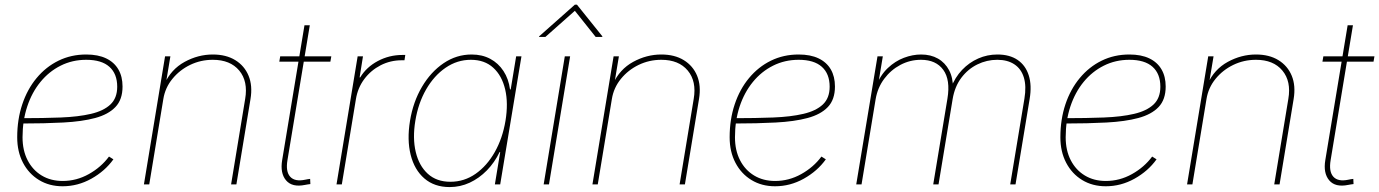

<svg xmlns="http://www.w3.org/2000/svg" viewBox="-20 -779 5826 811"><path d="M244.6 7.8Q188 7.8 144.8 -18.6Q101.6 -44.9 77.1 -91.6Q52.7 -138.2 52.7 -199.2Q52.7 -274.4 74 -338.1Q95.2 -401.9 134.5 -449.2Q173.8 -496.6 227.1 -522.7Q280.3 -548.8 344.2 -548.8Q394 -548.8 428.2 -532.5Q462.4 -516.1 480 -485.8Q497.6 -455.6 497.6 -413.6Q497.6 -358.4 467.5 -326.9Q437.5 -295.4 381.8 -280.5Q326.2 -265.6 247.3 -261.5Q168.5 -257.3 71.8 -257.3V-279.8Q162.6 -279.8 236.8 -282.7Q311 -285.6 364.3 -298.1Q417.5 -310.5 446.3 -337.6Q475.1 -364.7 475.1 -412.6Q475.1 -467.3 442.1 -496.8Q409.2 -526.4 344.2 -526.4Q285.6 -526.4 236.3 -501.7Q187 -477.1 150.9 -432.9Q114.7 -388.7 95 -329.1Q75.2 -269.5 75.2 -199.2Q75.2 -143.6 96.7 -102.1Q118.2 -60.5 156.2 -37.6Q194.3 -14.6 244.6 -14.6Q303.2 -14.6 355.2 -43.7Q407.2 -72.8 440.4 -117.7L459 -106Q423.3 -56.2 366 -24.2Q308.6 7.8 244.6 7.8Z M669.9 -360.8 610.4 0H587.9L677.2 -541H699.7L680.2 -423.8H674.3Q702.6 -486.3 759.8 -517.6Q816.9 -548.8 878.9 -548.8Q935.1 -548.8 973.9 -524.9Q1012.7 -501 1030 -459Q1047.4 -417 1038.1 -360.8L978.5 0H956.1L1015.6 -361.3Q1028.3 -435.5 990.5 -481Q952.6 -526.4 878.9 -526.4Q827.6 -526.4 783.2 -504.9Q738.8 -483.4 708.3 -446Q677.7 -408.7 669.9 -360.8Z M1379.4 -541 1375.5 -518.6H1159.7L1163.6 -541ZM1266.1 -672.4H1288.6L1194.3 -103Q1186 -54.2 1205.8 -32.5Q1225.6 -10.7 1269.5 -20Q1274.4 -21 1279.8 -22Q1285.2 -22.9 1290 -23.4L1291 -1.5Q1285.2 -1 1279.8 0Q1274.4 1 1268.6 2Q1213.9 13.2 1188.2 -17.3Q1162.6 -47.9 1171.9 -103Z M1401.4 0 1490.7 -541H1513.2L1499 -452.1H1501.5Q1527.8 -495.6 1575.9 -521.2Q1624 -546.9 1680.2 -546.9Q1684.6 -546.9 1686 -546.9Q1687.5 -546.9 1691.9 -546.9L1688.5 -524.4Q1686 -524.4 1683.6 -524.4Q1681.2 -524.4 1676.8 -524.4Q1628.9 -524.4 1587.6 -503.2Q1546.4 -481.9 1518.8 -445.1Q1491.2 -408.2 1483.4 -360.4L1423.8 0Z M1879.4 11.2Q1814.9 11.2 1772.7 -25.1Q1730.5 -61.5 1714.6 -125Q1698.7 -188.5 1711.9 -269Q1725.1 -349.1 1762.5 -412.4Q1799.8 -475.6 1854 -512.2Q1908.2 -548.8 1972.2 -548.8Q2016.6 -548.8 2050.8 -530.5Q2085 -512.2 2106.7 -479Q2128.4 -445.8 2134.3 -401.4H2137.2L2160.2 -541H2182.6L2092.8 0H2070.3L2092.8 -136.7H2090.3Q2069.3 -92.8 2036.6 -59.3Q2003.9 -25.9 1963.9 -7.3Q1923.8 11.2 1879.4 11.2ZM1882.3 -11.2Q1940.9 -11.2 1989 -44.9Q2037.1 -78.6 2070.1 -137Q2103 -195.3 2115.2 -269Q2127.4 -343.3 2113.8 -401.4Q2100.1 -459.5 2063.5 -492.9Q2026.9 -526.4 1968.8 -526.4Q1911.1 -526.4 1862.3 -492.9Q1813.5 -459.5 1780 -401.4Q1746.6 -343.3 1734.4 -269Q1722.2 -195.3 1736.1 -137Q1750 -78.6 1787.1 -44.9Q1824.2 -11.2 1882.3 -11.2Z M2276.4 0 2365.7 -541H2388.2L2298.8 0ZM2283.7 -623H2256.8L2257.3 -625.5L2408.2 -759.3H2417L2524.4 -625.5L2523.9 -623H2496.1L2408.2 -733.4Z M2564.5 -360.8 2504.9 0H2482.4L2571.8 -541H2594.2L2574.7 -423.8H2568.8Q2597.2 -486.3 2654.3 -517.6Q2711.4 -548.8 2773.4 -548.8Q2829.6 -548.8 2868.4 -524.9Q2907.2 -501 2924.6 -459Q2941.9 -417 2932.6 -360.8L2873 0H2850.6L2910.2 -361.3Q2922.9 -435.5 2885 -481Q2847.2 -526.4 2773.4 -526.4Q2722.2 -526.4 2677.7 -504.9Q2633.3 -483.4 2602.8 -446Q2572.3 -408.7 2564.5 -360.8Z M3253.9 7.8Q3197.3 7.8 3154.1 -18.6Q3110.8 -44.9 3086.4 -91.6Q3062 -138.2 3062 -199.2Q3062 -274.4 3083.3 -338.1Q3104.5 -401.9 3143.8 -449.2Q3183.1 -496.6 3236.3 -522.7Q3289.6 -548.8 3353.5 -548.8Q3403.3 -548.8 3437.5 -532.5Q3471.7 -516.1 3489.3 -485.8Q3506.8 -455.6 3506.8 -413.6Q3506.8 -358.4 3476.8 -326.9Q3446.8 -295.4 3391.1 -280.5Q3335.4 -265.6 3256.6 -261.5Q3177.7 -257.3 3081.1 -257.3V-279.8Q3171.9 -279.8 3246.1 -282.7Q3320.3 -285.6 3373.5 -298.1Q3426.8 -310.5 3455.6 -337.6Q3484.4 -364.7 3484.4 -412.6Q3484.4 -467.3 3451.4 -496.8Q3418.5 -526.4 3353.5 -526.4Q3294.9 -526.4 3245.6 -501.7Q3196.3 -477.1 3160.2 -432.9Q3124 -388.7 3104.2 -329.1Q3084.5 -269.5 3084.5 -199.2Q3084.5 -143.6 3106 -102.1Q3127.4 -60.5 3165.5 -37.6Q3203.6 -14.6 3253.9 -14.6Q3312.5 -14.6 3364.5 -43.7Q3416.5 -72.8 3449.7 -117.7L3468.3 -106Q3432.6 -56.2 3375.2 -24.2Q3317.9 7.8 3253.9 7.8Z M3596.7 0 3686.5 -541H3709L3688 -414.1L3680.2 -414.6Q3698.7 -461.9 3730 -491.5Q3761.2 -521 3798.1 -534.9Q3835 -548.8 3870.6 -548.8Q3911.6 -548.8 3941.9 -531.5Q3972.2 -514.2 3989 -482.2Q4005.9 -450.2 4005.4 -405.3L3996.6 -407.2Q4013.7 -452.1 4043.7 -483.6Q4073.7 -515.1 4112.1 -532Q4150.4 -548.8 4192.9 -548.8Q4244.6 -548.8 4278.3 -525.9Q4312 -502.9 4325.4 -460.7Q4338.9 -418.5 4329.1 -360.4L4269.5 0H4247.1L4307.1 -362.3Q4315.9 -415 4304.7 -451.7Q4293.5 -488.3 4264.6 -507.3Q4235.8 -526.4 4192.4 -526.4Q4147.9 -526.4 4108.2 -506.8Q4068.4 -487.3 4040.5 -450.2Q4012.7 -413.1 4003.9 -360.4L3944.3 0H3921.9L3981.9 -362.3Q3995.1 -441.4 3964.4 -483.9Q3933.6 -526.4 3870.1 -526.4Q3823.7 -526.4 3783.2 -504.9Q3742.7 -483.4 3714.8 -446Q3687 -408.7 3678.7 -360.4L3619.1 0Z M4650.9 7.8Q4594.2 7.8 4551 -18.6Q4507.8 -44.9 4483.4 -91.6Q4459 -138.2 4459 -199.2Q4459 -274.4 4480.2 -338.1Q4501.5 -401.9 4540.8 -449.2Q4580.1 -496.6 4633.3 -522.7Q4686.5 -548.8 4750.5 -548.8Q4800.3 -548.8 4834.5 -532.5Q4868.7 -516.1 4886.2 -485.8Q4903.8 -455.6 4903.8 -413.6Q4903.8 -358.4 4873.8 -326.9Q4843.8 -295.4 4788.1 -280.5Q4732.4 -265.6 4653.6 -261.5Q4574.7 -257.3 4478 -257.3V-279.8Q4568.8 -279.8 4643.1 -282.7Q4717.3 -285.6 4770.5 -298.1Q4823.7 -310.5 4852.5 -337.6Q4881.3 -364.7 4881.3 -412.6Q4881.3 -467.3 4848.4 -496.8Q4815.4 -526.4 4750.5 -526.4Q4691.9 -526.4 4642.6 -501.7Q4593.3 -477.1 4557.1 -432.9Q4521 -388.7 4501.2 -329.1Q4481.4 -269.5 4481.4 -199.2Q4481.4 -143.6 4502.9 -102.1Q4524.4 -60.5 4562.5 -37.6Q4600.6 -14.6 4650.9 -14.6Q4709.5 -14.6 4761.5 -43.7Q4813.5 -72.8 4846.7 -117.7L4865.2 -106Q4829.6 -56.2 4772.2 -24.2Q4714.8 7.8 4650.9 7.8Z M5076.2 -360.8 5016.6 0H4994.1L5083.5 -541H5106L5086.4 -423.8H5080.6Q5108.9 -486.3 5166 -517.6Q5223.1 -548.8 5285.2 -548.8Q5341.3 -548.8 5380.1 -524.9Q5418.9 -501 5436.3 -459Q5453.6 -417 5444.3 -360.8L5384.8 0H5362.3L5421.9 -361.3Q5434.6 -435.5 5396.7 -481Q5358.9 -526.4 5285.2 -526.4Q5233.9 -526.4 5189.5 -504.9Q5145 -483.4 5114.5 -446Q5084 -408.7 5076.2 -360.8Z M5785.6 -541 5781.7 -518.6H5565.9L5569.8 -541ZM5672.4 -672.4H5694.8L5600.6 -103Q5592.3 -54.2 5612.1 -32.5Q5631.8 -10.7 5675.8 -20Q5680.7 -21 5686 -22Q5691.4 -22.9 5696.3 -23.4L5697.3 -1.5Q5691.4 -1 5686 0Q5680.7 1 5674.8 2Q5620.1 13.2 5594.5 -17.3Q5568.8 -47.9 5578.1 -103Z"/></svg>

Font: Inter 17pt Thin
Style: Italic
Weight: 250
Italic angle: -9.3988°
Version: Version 4.001;git-66647c0bb